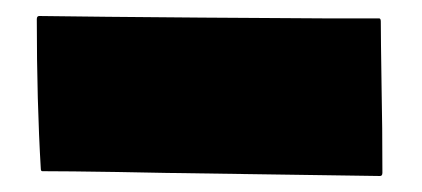

<svg xmlns="http://www.w3.org/2000/svg" viewBox="-20 -403 527 240"><path d="M456 -376Q456 -358 457 -292Q458 -245 458 -187Q458 -183 455 -183Q394 -184 281.5 -185.5Q169 -187 127 -188Q64 -189 33 -189Q31 -189 31 -192Q26 -276 26 -379Q26 -383 29 -383Q99 -382 232 -381Q365 -380 389 -380Q411 -380 454 -380Q456 -380 456 -376Z"/></svg>

Font: Cubao Free 
Style: Regular
Weight: 400
Designer: Aaron Amar
Version: Version 001.001